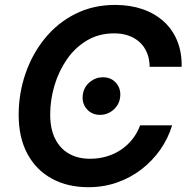

<svg xmlns="http://www.w3.org/2000/svg" viewBox="-20 -758 774 788"><path d="M342.8 10.3Q256.8 10.3 192.4 -25.1Q127.9 -60.5 92.3 -127Q56.6 -193.4 56.6 -286.6Q56.6 -374.5 84.5 -455.6Q112.3 -536.6 164.1 -600.3Q215.8 -664.1 289.1 -700.9Q362.3 -737.8 452.6 -737.8Q513.7 -737.8 564 -720.7Q614.3 -703.6 650.9 -670.9Q687.5 -638.2 707 -591.1Q726.6 -543.9 725.6 -483.9H594.2Q593.8 -516.6 583 -542Q572.3 -567.4 553 -585Q533.7 -602.5 507.6 -611.8Q481.4 -621.1 449.2 -621.1Q386.2 -621.1 337.4 -592.3Q288.6 -563.5 254.9 -514.9Q221.2 -466.3 203.6 -407.2Q186 -348.1 186 -288.1Q186 -229 206.3 -188.5Q226.6 -147.9 263.2 -127.2Q299.8 -106.4 349.6 -106.4Q384.3 -106.4 416 -115.5Q447.8 -124.5 474.9 -142.3Q502 -160.2 522.5 -185.5Q543 -210.9 555.2 -243.7H686.5Q669.9 -189.5 637.7 -143.6Q605.5 -97.7 560.5 -63Q515.6 -28.3 460.4 -9Q405.3 10.3 342.8 10.3ZM390.6 -286.6Q356 -286.6 335.2 -311.5Q314.5 -336.4 320.3 -372.1Q325.2 -401.9 348.9 -421.4Q372.6 -440.9 401.9 -440.9Q437.5 -440.9 457.8 -416Q478 -391.1 472.7 -356.4Q468.3 -326.7 444.6 -306.6Q420.9 -286.6 390.6 -286.6Z"/></svg>

Font: Inter 18pt SemiBold
Style: Italic
Weight: 600
Italic angle: -9.3988°
Designer: Rasmus Andersson
Foundry: rsms
Version: Version 4.001;git-66647c0bb